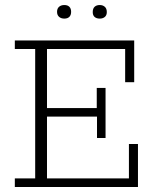

<svg xmlns="http://www.w3.org/2000/svg" viewBox="-20 -744 622 764"><path d="M39 0V-34H120V-549H39V-583H514V-417H478V-549H167V-314H365V-394H400V-195H366V-280H167V-34H493V-171H529V0ZM236 -670Q223 -670 215 -677Q207 -684 207 -697Q207 -710 215 -717Q223 -724 236 -724Q249 -724 256 -717Q263 -710 263 -697Q263 -684 256 -677Q249 -670 236 -670ZM377 -670Q364 -670 356.5 -676.5Q349 -683 349 -696Q349 -710 356.5 -717Q364 -724 377 -724Q389 -724 397 -717Q405 -710 405 -696Q405 -683 397 -676.5Q389 -670 377 -670Z"/></svg>

Font: Rokkitt ExtraLight
Style: Regular
Weight: 250
Version: Version 3.103